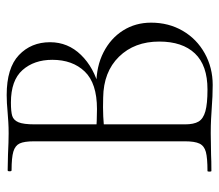

<svg xmlns="http://www.w3.org/2000/svg" viewBox="-62 -606 672 589"><g transform="rotate(-90 274.5 -312.0)"><path d="M499 -185Q499 -131 474 -88Q449 -45 405 -20.5Q361 4 308 4Q274 4 236 1Q222 0 203 -1Q184 -2 160 -2L94 -1Q76 0 44 0Q42 0 42 -6Q42 -12 44 -12Q84 -12 102.5 -17Q121 -22 128 -36.5Q135 -51 135 -81V-544Q135 -574 128.5 -588Q122 -602 103.5 -607.5Q85 -613 46 -613Q43 -613 43 -619Q43 -625 46 -625L94 -624Q134 -622 160 -622Q178 -622 194 -623Q210 -624 222 -625Q254 -628 277 -628Q360 -628 399.5 -590.5Q439 -553 439 -495Q439 -440 400 -400Q361 -360 298 -344L309 -353Q365 -353 408 -331Q451 -309 475 -271Q499 -233 499 -185ZM187 -542V-346L157 -354Q200 -351 234 -351Q313 -351 349 -388.5Q385 -426 385 -488Q385 -544 353.5 -579.5Q322 -615 254 -615Q226 -615 213 -611Q200 -607 193.5 -592Q187 -577 187 -542ZM441 -160Q441 -236 394.5 -283.5Q348 -331 269 -332Q208 -334 160 -327L187 -338V-81Q187 -54 195.5 -39.5Q204 -25 227 -18.5Q250 -12 294 -12Q368 -12 404.5 -50.5Q441 -89 441 -160Z"/></g></svg>

Font: Cormorant Unicase Light
Style: Regular
Weight: 300
Designer: Christian Thalmann (Catharsis Fonts)
Foundry: Catharsis Fonts
Version: Version 4.000